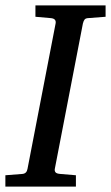

<svg xmlns="http://www.w3.org/2000/svg" viewBox="-35 -691 411 711"><path d="M-15.1 0V-42L47.9 -46.9Q64 -48.3 66.9 -65.9L170.9 -604Q174.3 -622.6 151.9 -624L96.2 -628.9V-670.9H356V-628.9L292 -624Q282.2 -623.5 278.3 -618.7Q274.4 -613.8 272 -604L168 -65.9Q166.5 -58.6 170.4 -53.2Q174.3 -47.9 188 -46.9L246.1 -42V0Z"/></svg>

Font: Charis
Style: Italic
Weight: 400
Italic angle: -11°
Designer: Walt Agee, Miriam Martin, Annie Olsen, Victor Gaultney, Lorna Priest, Alan Ward, Bob Hallissy, Martin Hosken, Sharon Cor
Foundry: SIL Global
Version: Version 7.000